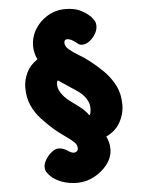

<svg xmlns="http://www.w3.org/2000/svg" viewBox="-60 -843 747 1012"><g transform="rotate(-5 313.0 -337.0)"><path d="M308 122Q265 122 228.5 109Q192 96 169 74Q156 61 149.5 50.5Q143 40 143 24Q143 6 156 -15.5Q169 -37 188 -52Q207 -67 224 -67Q236 -67 248.5 -63Q261 -59 274 -50Q282 -44 290 -41Q298 -38 304 -38Q312 -38 319 -43.5Q326 -49 326 -61Q326 -79 307.5 -95.5Q289 -112 262 -130.5Q235 -149 209 -171Q175 -201 145 -233.5Q115 -266 96.5 -307Q78 -348 78 -402Q78 -441 96.5 -480Q115 -519 155 -545Q146 -563 142 -581Q138 -599 138 -615Q138 -664 163 -705Q188 -746 230.5 -771Q273 -796 323 -796Q370 -796 401 -781.5Q432 -767 456 -744Q468 -731 474 -719.5Q480 -708 480 -694Q480 -672 467 -650.5Q454 -629 435 -615Q416 -601 397 -601Q382 -601 372.5 -610Q363 -619 346 -629Q341 -632 333 -634.5Q325 -637 321 -637Q316 -637 312 -635Q308 -633 306 -629Q304 -625 304 -619Q304 -600 324 -583Q344 -566 374.5 -548Q405 -530 434 -507Q469 -480 502.5 -446Q536 -412 558 -368.5Q580 -325 580 -267Q580 -219 555.5 -175Q531 -131 481 -108Q497 -75 497 -41Q497 2 469 39Q441 76 398 99Q355 122 308 122ZM402 -227Q404 -229 405.5 -231.5Q407 -234 408 -237.5Q409 -241 409 -244Q414 -270 406.5 -291.5Q399 -313 383 -331Q367 -349 345 -363Q324 -377 300 -393Q276 -409 252 -425Q250 -423 249 -420.5Q248 -418 247 -414Q243 -385 260.5 -359Q278 -333 303 -314Q328 -296 356 -274.5Q384 -253 402 -227Z"/></g></svg>

Font: Playpen Sans ExtraBold
Style: Regular
Weight: 800
Designer: Laura Meseguer, Veronika Burian, José Scaglione
Foundry: TypeTogether
Version: Version 1.001